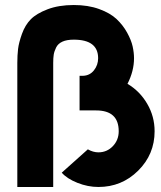

<svg xmlns="http://www.w3.org/2000/svg" viewBox="-20 -746 640 765"><path d="M49 -1V-495Q49 -526 52 -551Q55 -576 67.5 -611Q80 -646 102.5 -669Q125 -692 169.5 -709Q214 -726 274 -726Q331 -726 375 -710Q419 -694 444.5 -670Q470 -646 486.5 -616Q503 -586 508.5 -561Q514 -536 514 -514Q514 -463 488 -412Q537 -383 566.5 -332.5Q596 -282 596 -223Q596 -131 530.5 -66Q465 -1 372 -1Q330 -1 288.5 -17.5Q247 -34 226 -58L330 -151Q351 -139 372 -139Q406 -139 429.5 -163.5Q453 -188 453 -223Q453 -306 363 -306H297V-444H311Q338 -445 354.5 -466Q371 -487 371 -514Q371 -588 274 -588Q246 -588 228.5 -580Q211 -572 203.5 -556.5Q196 -541 194 -528Q192 -515 192 -495V-1Z"/></svg>

Font: LilGrotesk Bold
Style: Regular
Weight: 700
Designer: BSozoo
Foundry: BSozoo
Version: Version 1.001;PS 001.001;hotconv 1.0.70;makeotf.lib2.5.58329